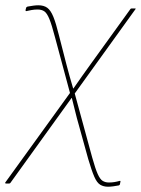

<svg xmlns="http://www.w3.org/2000/svg" viewBox="-52 -510 534 727"><path d="M357 197Q340 197 327.5 189.5Q315 182 305 159Q295 136 282 92L246 -38Q239 -62 232.5 -89Q226 -116 220 -139H219Q203 -117 188 -96Q173 -75 157 -53L-13 183Q-15 185 -18 185H-30Q-31 185 -32 183.5Q-33 182 -32 181L213 -158L156 -370Q144 -416 135 -438Q126 -460 116 -467Q106 -474 90 -474Q79 -474 67.5 -472Q56 -470 48 -468Q44 -467 45 -473L46 -477Q47 -482 48.5 -483Q50 -484 52 -485Q63 -487 73.5 -488.5Q84 -490 93 -490Q114 -490 127 -480.5Q140 -471 150 -446.5Q160 -422 171 -377L199 -268Q205 -245 211.5 -221.5Q218 -198 225 -175H226Q243 -199 260 -223.5Q277 -248 294 -271L442 -476Q443 -478 447 -478H459Q464 -478 460 -474L231 -156L297 86Q309 129 318 149Q327 169 337 175Q347 181 360 181Q371 181 380.5 179.5Q390 178 401 175Q405 174 404 178L402 188Q401 190 400.5 190.5Q400 191 398 192Q388 194 377 195.5Q366 197 357 197Z"/></svg>

Font: Sofia Sans Hairline
Style: Italic
Weight: 1
Italic angle: -9°
Designer: Botio Nikoltchev, Ani Petrova
Foundry: lettersoup
Version: Version 4.102